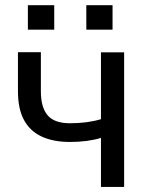

<svg xmlns="http://www.w3.org/2000/svg" viewBox="-20 -734 583 754"><path d="M193 -617.5H89.5V-713.5H193ZM422 -617.5H319V-713.5H422ZM467.5 0H376.5V-192.5Q324.5 -176.5 254.5 -176.5Q190 -176.5 144.2 -197.5Q98.5 -218.5 74.5 -262.2Q50.5 -306 50.5 -375.5V-529H140.5V-375.5Q140.5 -312 167.2 -281Q194 -250 254.5 -250Q323.5 -250 376.5 -266V-528.5H467.5Z"/></svg>

Font: Roberto Sans
Style: Regular
Weight: 400
Designer: Google (font) & Cristiano Sobral (main changes)
Version: Version 1.500; ttfautohint (v1.8.4.7-5d5b-dirty)